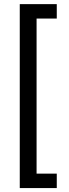

<svg xmlns="http://www.w3.org/2000/svg" viewBox="-20 -785 339 948"><path d="M77.6 143.6V-764.6H260.3V-693.4H160.6V72.3H260.3V143.6Z"/></svg>

Font: Inter Khmer Looped
Style: Regular
Weight: 400
Designer: Rasmus Andersson, Sovichet Tep
Foundry: Anagata Design
Version: Version 1.000